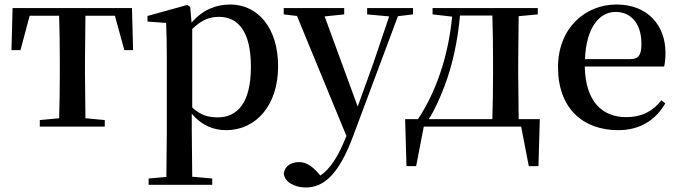

<svg xmlns="http://www.w3.org/2000/svg" viewBox="-20 -563 3021 854"><path d="M242 0H446V-29L360 -37L358 -232V-296L360 -493H491L533 -340H572L567 -527H36L31 -340H71L112 -493H243C245 -437 246 -351 246 -296V-232C246 -177 245 -94 243 -37L157 -29V0Z M986 16C1117 16 1217 -93 1217 -268C1217 -440 1126 -543 1004 -543C941 -543 880 -519 832 -462L826 -532L813 -541L636 -492V-467L719 -461C721 -412 722 -366 722 -299V19L720 224L641 231V259H924V231L835 223L833 19V-57C878 -4 931 16 986 16ZM835 -434C879 -477 915 -488 954 -488C1040 -488 1096 -422 1096 -266C1096 -100 1032 -41 949 -41C905 -41 871 -51 835 -85Z M1613 -499 1711 -490 1641 -283 1571 -89 1424 -490 1511 -499V-527H1242V-499L1301 -492L1521 42L1517 51C1485 131 1450 187 1405 218L1391 202C1367 176 1342 158 1310 158C1278 158 1248 173 1242 208C1245 247 1291 271 1340 271C1422 271 1488 210 1550 44L1750 -491L1817 -499V-527H1613Z M1904 -499 1991 -489C1974 -309 1917 -150 1839 -33H1782L1788 176H1831L1865 0H2298L2332 176H2375L2381 -33H2287L2285 -232V-296L2287 -491L2372 -499V-527H1904ZM2170 -33H1887C1914 -75 1936 -125 1956 -177C1993 -273 2016 -382 2026 -494H2170C2172 -438 2173 -351 2173 -296V-232C2173 -176 2172 -90 2170 -33Z M2730 16C2825 16 2896 -28 2939 -103L2922 -117C2884 -69 2836 -42 2765 -42C2660 -42 2584 -110 2581 -267H2934C2938 -284 2940 -303 2940 -328C2940 -449 2862 -543 2722 -543C2584 -543 2462 -439 2462 -264C2462 -81 2573 16 2730 16ZM2582 -300C2587 -440 2646 -510 2718 -510C2789 -510 2833 -455 2833 -369C2833 -320 2822 -300 2783 -300Z"/></svg>

Font: Noto Serif CJK KR SemiBold
Style: Regular
Weight: 600
Designer: Ryoko NISHIZUKA 西塚涼子 (kana & ideographs); Frank Grießhammer (Latin, Greek & Cyrillic); Wenlong ZHANG 张文龙 (bopomofo); San
Foundry: Adobe
Version: Version 2.001;hotconv 1.1.0;makeotfexe 2.6.0